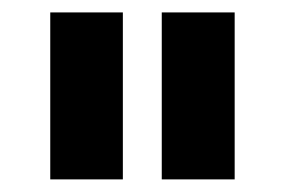

<svg xmlns="http://www.w3.org/2000/svg" viewBox="-20 -720 454 306"><path d="M60.1 -700.2H175.8V-434.1H60.1ZM237.8 -700.2H354V-434.1H237.8Z"/></svg>

Font: Montserrat arm SemiBold
Style: Regular
Weight: 600
Designer: Julieta Ulanovsky
Foundry: Julieta Ulanovsky
Version: Version 6.000;PS 006.000;hotconv 1.0.88;makeotf.lib2.5.64775